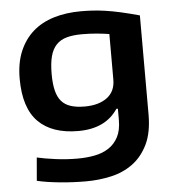

<svg xmlns="http://www.w3.org/2000/svg" viewBox="-54 -600 787 869"><g transform="rotate(-5 339.5 -165.5)"><path d="M302 219Q273 219 242 217.5Q211 216 181.5 213Q152 210 126 206Q100 202 80 197L89 92Q124 100 173 106.5Q222 113 273 113Q314 113 350.5 106Q387 99 414.5 81Q442 63 458 32.5Q474 2 474 -45V-96H467Q411 -11 287 -11Q168 -11 105.5 -74Q43 -137 43 -270Q43 -341 65 -393.5Q87 -446 126.5 -481Q166 -516 222 -533Q278 -550 346 -550Q371 -550 397.5 -548.5Q424 -547 455.5 -542.5Q487 -538 525 -529.5Q563 -521 610 -508V-58Q610 24 584 77.5Q558 131 515 162.5Q472 194 416.5 206.5Q361 219 302 219ZM326 -119Q389 -119 427 -147Q465 -175 465 -229V-436Q441 -440 409 -443Q377 -446 342 -446Q301 -446 272 -438Q243 -430 224.5 -410.5Q206 -391 197.5 -359Q189 -327 189 -279Q189 -234 196.5 -203.5Q204 -173 220 -154.5Q236 -136 262 -127.5Q288 -119 326 -119Z"/></g></svg>

Font: Encode Sans Wide
Style: SemiBold
Weight: 600
Designer: Pablo Impallari, Andres Torresi
Foundry: Pablo Impallari, Andres Torresi
Version: Version 1.000; ttfautohint (v1.00) -l 8 -r 50 -G 200 -x 14 -